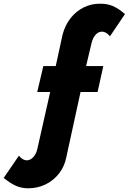

<svg xmlns="http://www.w3.org/2000/svg" viewBox="-34 -817 695 1037"><path d="M118 200Q169 200 212 179Q255 158 284.5 120.5Q314 83 324 33L401 -320H493L524 -460H431L460 -583Q467 -612 482 -629Q497 -646 517 -646Q527 -646 537.5 -640.5Q548 -635 560 -621L641 -741Q605 -772 575 -784.5Q545 -797 510 -797Q460 -798 418 -777Q376 -756 346.5 -718Q317 -680 304 -630L267 -460H200L167 -320H237L168 -14Q162 14 146 31.5Q130 49 110 49Q101 49 90.5 43.5Q80 38 68 24L-14 144Q23 174 53 187Q83 200 118 200Z"/></svg>

Font: Jost ExtraBold
Style: Italic
Weight: 800
Italic angle: -5°
Version: Version 3.710